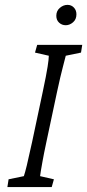

<svg xmlns="http://www.w3.org/2000/svg" viewBox="-20 -754 352 774"><path d="M9.8 0 14.6 -31.2 76.2 -43.9Q81.1 -58.6 87.9 -86.4Q94.7 -114.3 109.4 -181.6L152.3 -383.8Q167 -453.1 171.9 -484.9Q176.8 -516.6 176.8 -529.3L121.1 -542L129.9 -573.2H311.5L306.6 -542L245.1 -529.3Q242.2 -516.6 233.4 -483.9Q224.6 -451.2 210 -383.8L167 -181.6Q156.2 -130.9 151.4 -103.5Q146.5 -76.2 144.5 -64Q142.6 -51.8 141.6 -43.9L197.3 -31.2L188.5 0ZM245.1 -652.3Q229.5 -652.3 218.3 -662.6Q207 -672.9 207 -690.4Q207 -710 221.2 -722.2Q235.4 -734.4 252 -734.4Q267.6 -734.4 277.8 -723.6Q288.1 -712.9 288.1 -696.3Q288.1 -675.8 274.4 -664.1Q260.7 -652.3 245.1 -652.3Z"/></svg>

Font: Crimson Pro ExtraLight
Style: Italic
Weight: 250
Italic angle: -12°
Designer: Jacques Le Bailly
Foundry: Baron von Fonthausen
Version: Version 1.003